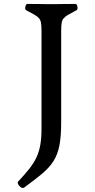

<svg xmlns="http://www.w3.org/2000/svg" viewBox="-20 -781 484 976"><path d="M191 -623Q191 -650 188.5 -664.5Q186 -679 178.5 -688Q171 -697 155.5 -706Q140 -715 113 -729Q106 -733 109 -747Q112 -761 119 -761Q167 -761 185.5 -760.5Q204 -760 219 -760H263Q278 -760 296.5 -760.5Q315 -761 363 -761Q371 -761 373.5 -747Q376 -733 369 -729Q342 -715 326.5 -706Q311 -697 303.5 -688Q296 -679 293.5 -664.5Q291 -650 291 -623V-160Q291 -88 282 -41.5Q273 5 251.5 38.5Q230 72 193.5 102.5Q157 133 102 173Q95 177 86 171Q77 165 72.5 156Q68 147 72 142Q107 105 130 75.5Q153 46 166 17.5Q179 -11 185 -45Q191 -79 191 -125Z"/></svg>

Font: Anvers
Style: Regular
Weight: 400
Designer: Ishtar van Looy
Version: Version 1.000